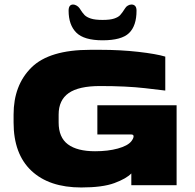

<svg xmlns="http://www.w3.org/2000/svg" viewBox="-20 -818 860 848"><path d="M40 -277V-312Q40 -442 119 -520Q198 -598 379 -598H422Q512 -598 591 -589Q670 -580 710 -568V-418Q704 -419 621 -428.5Q538 -438 422 -438Q328 -438 283.5 -407Q239 -376 239 -312V-277Q239 -211 280 -180.5Q321 -150 400 -150Q457 -150 500.5 -162Q544 -174 560 -194Q570 -207 570 -216Q570 -224 560 -224H410V-353H760V0H560V-52Q538 -29 485.5 -9.5Q433 10 339 10Q197 10 118.5 -64Q40 -138 40 -277ZM283 -771Q283 -798 303 -798Q310 -798 318 -793.5Q326 -789 331 -782Q344 -761 353.5 -751.5Q363 -742 381.5 -736Q400 -730 433 -730Q466 -730 484 -736Q502 -742 510.5 -751Q519 -760 533 -782Q537 -789 545 -793.5Q553 -798 561 -798Q571 -798 577 -791.5Q583 -785 583 -771Q583 -704 550 -672Q517 -640 433 -640Q351 -640 317 -674Q283 -708 283 -771Z"/></svg>

Font: Dashboard
Style: Regular
Weight: 400
Designer: jaiki
Version: Version 1.000